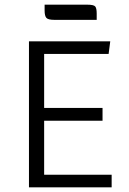

<svg xmlns="http://www.w3.org/2000/svg" viewBox="-20 -802 553 822"><path d="M169 -54H458V0H104V-625H452L445 -571H169V-340H419V-285H169ZM171 -757V-782H353Q381 -782 387.5 -774.5Q394 -767 394 -744V-717H213Q186 -717 178.5 -725.5Q171 -734 171 -757Z"/></svg>

Font: Changa ExtraLight
Style: Regular
Weight: 275
Designer: Eduardo Rodriguez Tunni
Foundry: Eduardo Rodriguez Tunni
Version: Version 2.002; ttfautohint (v1.5) -l 8 -r 50 -G 200 -x 14 -H